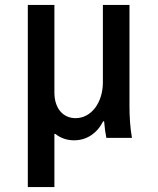

<svg xmlns="http://www.w3.org/2000/svg" viewBox="-20 -560 640 780"><path d="M93 200H201V-16H205C226 1 252 10 281 10C332 10 374 -18 399 -67H403C405 -42 408 -20 412 0H516C509 -40 506 -84 506 -130V-540H398V-226C398 -143 351 -80 287 -80C235 -80 201 -121 201 -184V-540H93Z"/></svg>

Font: CommitMono
Style: 600Regular
Weight: 600
Monospace: yes
Designer: Eigil Nikolajsen
Foundry: Eigil Nikolajsen
Version: Version 1.143